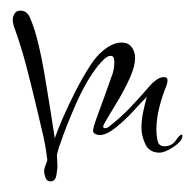

<svg xmlns="http://www.w3.org/2000/svg" viewBox="-20 -298 363 361"><path d="M75 43Q68 43 65.5 36Q63 29 63 24Q63 19 65.5 13Q68 7 69 3Q66 -23 60 -48.5Q54 -74 48 -99Q39 -137 29.5 -173.5Q20 -210 7 -246Q4 -254 4 -261Q4 -267 7.5 -272.5Q11 -278 18 -278Q26 -278 30.5 -273.5Q35 -269 37 -263Q45 -245 52 -216Q59 -187 64.5 -153.5Q70 -120 75 -89.5Q80 -59 83 -38Q88 -53 98.5 -77Q109 -101 122 -126.5Q135 -152 148.5 -173Q162 -194 174 -203Q181 -209 190 -213.5Q199 -218 209 -218Q221 -218 227.5 -209.5Q234 -201 234 -189Q234 -174 225 -153.5Q216 -133 204 -112.5Q192 -92 183 -77.5Q174 -63 174 -60Q174 -57 178 -57Q180 -57 182 -58Q184 -59 185 -60Q207 -77 225.5 -96.5Q244 -116 262 -137Q266 -142 273.5 -147.5Q281 -153 288 -153Q295 -153 295 -147Q295 -143 293 -137Q285 -118 279.5 -96Q274 -74 274 -53Q274 -46 276 -34.5Q278 -23 289 -23Q303 -23 310.5 -34Q318 -45 322 -45Q323 -45 323 -43Q323 -33 306.5 -22Q290 -11 280 -11Q261 -11 253.5 -26.5Q246 -42 246 -58Q246 -72 249 -86.5Q252 -101 256 -116Q247 -107 231 -89.5Q215 -72 197.5 -58Q180 -44 167 -44Q164 -44 159.5 -46Q155 -48 155 -52Q155 -58 162.5 -78.5Q170 -99 178 -121Q186 -143 189 -152Q195 -166 195 -181Q195 -184 194 -188.5Q193 -193 188 -193Q182 -193 175 -186Q168 -179 164 -174Q142 -146 123 -103Q104 -60 93 -27Q92 -25 89.5 -16.5Q87 -8 87 -6Q87 -2 87.5 3.5Q88 9 88 14Q88 20 86 31.5Q84 43 75 43Z"/></svg>

Font: Sassy Frass
Style: Regular
Weight: 400
Designer: Robert E. Leuschke
Foundry: Robert E. Leuschke
Version: Version 1.010; ttfautohint (v1.8.3)